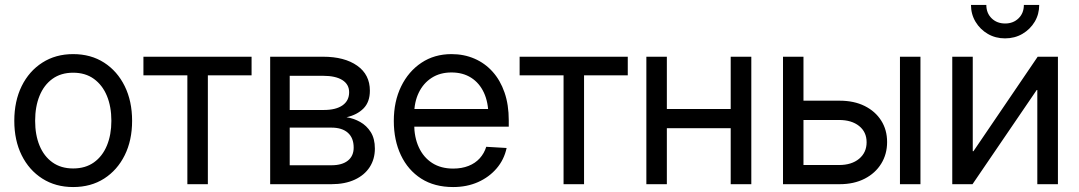

<svg xmlns="http://www.w3.org/2000/svg" viewBox="-20 -755 4421 787"><path d="M279.8 11.7Q208 11.7 153.6 -22.9Q99.1 -57.6 68.8 -118.7Q38.6 -179.7 38.6 -259.8Q38.6 -340.3 68.8 -401.9Q99.1 -463.4 153.6 -498.3Q208 -533.2 279.8 -533.2Q352.5 -533.2 406.7 -498.3Q460.9 -463.4 491.2 -401.9Q521.5 -340.3 521.5 -259.8Q521.5 -179.7 491.2 -118.7Q460.9 -57.6 406.7 -22.9Q352.5 11.7 279.8 11.7ZM279.8 -64.5Q330.1 -64.5 365 -89.4Q399.9 -114.3 418.2 -158.4Q436.5 -202.6 436.5 -259.8Q436.5 -317.9 418.2 -362.1Q399.9 -406.2 365 -431.6Q330.1 -457 279.8 -457Q230 -457 195.1 -431.9Q160.2 -406.7 142.1 -362.3Q124 -317.9 124 -259.8Q124 -202.1 142.1 -158.2Q160.2 -114.3 195.1 -89.4Q230 -64.5 279.8 -64.5Z M748 0V-446.3H567.9V-522.5H1011.2V-446.3H832V0Z M1087.4 0V-522.5H1304.2Q1392.1 -522.5 1444.1 -485.8Q1496.1 -449.2 1496.1 -383.3Q1496.1 -336.9 1470 -310.5Q1443.8 -284.2 1400.4 -274.4Q1429.7 -270 1456.3 -255.1Q1482.9 -240.2 1499.8 -213.4Q1516.6 -186.5 1516.6 -146Q1516.6 -103 1495.4 -70.1Q1474.1 -37.1 1434.1 -18.6Q1394 0 1338.4 0ZM1167.5 -77.6H1338.4Q1382.3 -77.6 1406 -96.7Q1429.7 -115.7 1429.7 -149.9Q1429.7 -189.5 1406 -210.7Q1382.3 -231.9 1338.4 -231.9H1167.5ZM1167.5 -304.2H1307.1Q1356.9 -304.2 1384 -323.2Q1411.1 -342.3 1411.1 -377Q1411.1 -409.2 1383.3 -426.8Q1355.5 -444.3 1304.2 -444.3H1167.5Z M1837.4 11.7Q1760.7 11.7 1706.5 -22.9Q1652.3 -57.6 1623.3 -118.9Q1594.2 -180.2 1594.2 -259.3Q1594.2 -339.4 1624.3 -400.9Q1654.3 -462.4 1707.5 -497.8Q1760.7 -533.2 1830.6 -533.2Q1881.8 -533.2 1924.8 -514.6Q1967.8 -496.1 1999.3 -460.9Q2030.8 -425.8 2048.1 -375.7Q2065.4 -325.7 2065.4 -261.7V-235.8H1641.6V-308.1H2019L1981.9 -282.2Q1981.9 -335.4 1963.6 -375Q1945.3 -414.6 1911.4 -436.3Q1877.4 -458 1830.6 -458Q1783.7 -458 1749.5 -436Q1715.3 -414.1 1696.5 -375.2Q1677.7 -336.4 1677.7 -285.6V-247.1Q1677.7 -192.4 1696.8 -151.1Q1715.8 -109.9 1751.5 -86.9Q1787.1 -64 1837.4 -64Q1873 -64 1900.6 -75Q1928.2 -85.9 1946.5 -106.2Q1964.8 -126.5 1973.1 -153.3L2056.6 -148.4Q2046.4 -100.6 2015.6 -64.7Q1984.9 -28.8 1939.2 -8.5Q1893.6 11.7 1837.4 11.7Z M2290 0V-446.3H2109.9V-522.5H2553.2V-446.3H2374V0Z M2994.1 -308.1V-229.5H2693.8V-308.1ZM2713.4 -522.5V0H2629.4V-522.5ZM3059.6 -522.5V0H2975.1V-522.5Z M3262.2 -342.3H3421.4Q3480.5 -342.3 3524.2 -320.6Q3567.9 -298.8 3592 -260.7Q3616.2 -222.7 3616.2 -172.9Q3616.2 -123 3592 -84Q3567.9 -44.9 3524.2 -22.5Q3480.5 0 3421.4 0H3189.5V-522.5H3273.4V-78.6H3419.4Q3470.7 -78.6 3501.5 -104.2Q3532.2 -129.9 3532.2 -171.9Q3532.2 -213.9 3501.5 -238.5Q3470.7 -263.2 3419.4 -263.2H3262.2ZM3668.9 0V-522.5H3752.9V0Z M4316.4 0H4231.9V-386.2H4229.5L3966.3 0H3883.3V-522.5H3967.3V-135.3H3970.2L4233.4 -522.5H4316.4ZM4099.6 -597.7Q4060.5 -597.7 4029.1 -616Q3997.6 -634.3 3978.8 -665.5Q3960 -696.8 3960 -734.9H4022.9Q4022.9 -701.2 4044.7 -679.9Q4066.4 -658.7 4100.1 -658.7Q4133.3 -658.7 4155 -679.9Q4176.8 -701.2 4176.8 -734.9H4239.7Q4239.7 -696.8 4221.2 -665.8Q4202.6 -634.8 4170.9 -616.2Q4139.2 -597.7 4099.6 -597.7Z"/></svg>

Font: Inter 28pt
Style: Regular
Weight: 400
Designer: Rasmus Andersson
Foundry: rsms
Version: Version 4.001;git-66647c0bb